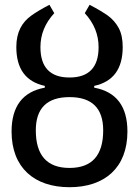

<svg xmlns="http://www.w3.org/2000/svg" viewBox="-20 -760 574 793"><path d="M506.3 -216.8C506.3 -320.8 460.4 -381.3 369.1 -397.9V-405.3C447.8 -422.4 486.8 -475.6 486.8 -565.9C486.8 -597.7 481.4 -623.5 470.2 -644.5C459 -665 443.8 -682.1 425.8 -695.3C407.2 -708.5 381.8 -723.6 350.1 -740.2L330.1 -705.6C368.2 -664.1 387.2 -617.7 387.2 -565.4C387.2 -481.9 347.2 -439.9 267.1 -439.9C187 -439.9 147 -481.9 147 -565.4C147 -617.7 166 -664.1 204.1 -705.6L184.1 -740.2C152.3 -723.6 127 -708.5 108.9 -695.3C71.8 -668.5 47.4 -628.9 47.4 -565.9C47.4 -475.6 86.4 -422.4 165 -405.3V-397.9C73.7 -381.3 27.8 -320.8 27.8 -216.8C27.8 -67.9 121.1 13.2 267.1 13.2C413.1 13.2 506.3 -67.9 506.3 -216.8ZM406.2 -221.7C406.2 -118.2 359.9 -66.4 267.1 -66.4C174.3 -66.4 127.9 -118.2 127.9 -221.7C127.9 -313 174.3 -358.9 267.1 -358.9C359.9 -358.9 406.2 -313 406.2 -221.7Z"/></svg>

Font: SG Kara
Style: Regular
Weight: 400
Designer: Damoon Khanjanzadeh
Version: Version 1.000